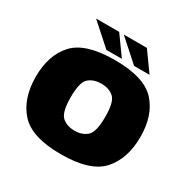

<svg xmlns="http://www.w3.org/2000/svg" viewBox="-167 -906 1059 1069"><g transform="rotate(30 363.0 -372.0)"><path d="M359.5 5Q548 5 621.8 -77.5Q695.5 -160 695.5 -300Q695.5 -439 621.8 -519.5Q548 -600 359.5 -600Q171 -600 97 -519.5Q23 -439 23 -300Q23 -160 97 -77.5Q171 5 359.5 5ZM359.5 -146.5Q311 -146.5 279.8 -173.5Q248.5 -200.5 248.5 -299Q248.5 -396 279.8 -422.2Q311 -448.5 359.5 -448.5Q408 -448.5 439 -422.2Q470 -396 470 -299Q470 -200.5 439 -173.5Q408 -146.5 359.5 -146.5ZM467 -625H566.5L478.5 -747.5H330ZM289 -625H388.5L300.5 -747.5H152Z"/></g></svg>

Font: Anybody UltraCondensed Thin Black
Style: Regular
Weight: 900
Version: Version 1.111